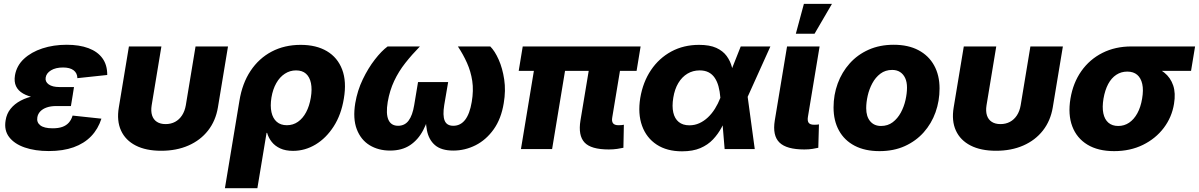

<svg xmlns="http://www.w3.org/2000/svg" viewBox="-20 -778 6257 1002"><path d="M234.9 10.3Q163.1 10.3 109.1 -8.3Q55.2 -26.9 27.8 -62.5Q0.5 -98.1 9.3 -149.9Q14.6 -184.6 35.2 -210.2Q55.7 -235.8 88.1 -252.9Q120.6 -270 163.6 -278.6Q206.5 -287.1 257.3 -287.1H360.4L350.1 -224.6H273.9Q245.1 -224.6 224.1 -217.3Q203.1 -210 190.4 -196.8Q177.7 -183.6 174.8 -165.5Q170.4 -139.6 190.2 -124Q210 -108.4 254.9 -108.4Q284.7 -108.4 305.2 -115.7Q325.7 -123 338.9 -137.7Q352.1 -152.3 358.9 -174.8L509.3 -158.7Q492.2 -105 455.8 -67.1Q419.4 -29.3 364.3 -9.5Q309.1 10.3 234.9 10.3ZM255.4 -260.7Q205.1 -260.7 165.8 -267.8Q126.5 -274.9 100.6 -289.8Q74.7 -304.7 63.7 -328.1Q52.7 -351.6 58.1 -384.8Q66.9 -435.5 105 -470.9Q143.1 -506.3 201.2 -525.4Q259.3 -544.4 328.1 -544.4Q394 -544.4 441.7 -526.6Q489.3 -508.8 514.6 -473.9Q540 -439 539.6 -386.7L383.8 -370.1Q383.3 -396.5 364.3 -411.1Q345.2 -425.8 309.1 -425.8Q270.5 -425.8 246.1 -410.9Q221.7 -396 218.3 -373Q214.8 -351.6 234.1 -337.6Q253.4 -323.7 290.5 -323.7H366.2L356 -260.7Z M821.3 8.8Q741.7 8.8 688.2 -18.6Q634.8 -45.9 611.6 -96.7Q588.4 -147.5 600.1 -217.3L652.8 -535.6H822.3L771.5 -228.5Q766.6 -197.8 773.7 -175.8Q780.8 -153.8 798.8 -142.1Q816.9 -130.4 844.2 -130.4Q872.1 -130.4 893.8 -142.1Q915.5 -153.8 929.9 -175.8Q944.3 -197.8 949.7 -228.5L1000.5 -535.6H1169.9L1117.2 -217.3Q1105.5 -147.5 1065.7 -96.7Q1025.9 -45.9 963.4 -18.6Q900.9 8.8 821.3 8.8Z M1153.8 204.1 1229.5 -252Q1244.1 -342.8 1287.6 -408.2Q1331.1 -473.6 1397.9 -508.8Q1464.8 -543.9 1549.3 -543.9Q1630.4 -543.9 1686 -511Q1741.7 -478 1765.6 -415.3Q1789.6 -352.5 1774.4 -263.2Q1760.7 -179.2 1721.4 -118.2Q1682.1 -57.1 1627 -23.9Q1571.8 9.3 1509.3 9.3Q1470.2 9.3 1442.6 -3.4Q1415 -16.1 1398.2 -37.4Q1381.3 -58.6 1374 -84.5H1371.1L1323.2 204.1ZM1477.1 -124.5Q1509.3 -124.5 1534.9 -142.3Q1560.5 -160.2 1577.6 -192.4Q1594.7 -224.6 1602.1 -268.6Q1609.4 -312 1602.8 -344Q1596.2 -376 1576.9 -393.3Q1557.6 -410.6 1524.9 -410.6Q1493.2 -410.6 1466.6 -393.3Q1439.9 -376 1421.9 -344.2Q1403.8 -312.5 1396.5 -268.6Q1389.6 -225.1 1396.7 -192.6Q1403.8 -160.2 1424.3 -142.3Q1444.8 -124.5 1477.1 -124.5Z M2015.6 7.8Q1955.1 7.8 1909.2 -20Q1863.3 -47.9 1842 -103.3Q1820.8 -158.7 1834 -239.7Q1845.2 -305.7 1873.3 -364Q1901.4 -422.4 1936.3 -467.3Q1971.2 -512.2 2002.9 -535.6H2171.4Q2129.9 -493.2 2095.2 -449.2Q2060.5 -405.3 2037.1 -355.5Q2013.7 -305.7 2003.4 -246.1Q1993.2 -184.1 2007.1 -152.8Q2021 -121.6 2057.6 -121.6Q2092.3 -121.6 2112.5 -148.7Q2132.8 -175.8 2141.6 -229.5L2161.6 -349.6H2318.8L2298.3 -229.5Q2289.6 -175.8 2300.5 -148.7Q2311.5 -121.6 2345.7 -121.6Q2383.3 -121.6 2407.5 -152.8Q2431.6 -184.1 2441.9 -246.1Q2452.1 -305.7 2444.6 -355.5Q2437 -405.3 2417.2 -449.5Q2397.5 -493.7 2369.6 -535.6H2538.6Q2562.5 -511.7 2582.5 -466.8Q2602.5 -421.9 2611.3 -363.5Q2620.1 -305.2 2608.9 -239.7Q2595.7 -158.2 2556.4 -103Q2517.1 -47.9 2461.9 -20Q2406.7 7.8 2345.7 7.8Q2283.2 7.8 2250.2 -20.5Q2217.3 -48.8 2207.8 -98.9Q2198.2 -148.9 2205.1 -214.4H2229Q2214.8 -148.9 2188.5 -98.6Q2162.1 -48.3 2119.9 -20.3Q2077.6 7.8 2015.6 7.8Z M3157.2 2Q3064 2 3030.3 -34.7Q2996.6 -71.3 3009.3 -149.4L3067.9 -502H3231L3175.3 -166Q3171.4 -145 3179.2 -134.8Q3187 -124.5 3207.5 -124.5Q3216.8 -124.5 3224.1 -125.2Q3231.4 -126 3235.8 -127L3233.4 -6.8Q3221.2 -3.9 3200.9 -1Q3180.7 2 3157.2 2ZM2698.7 0 2781.7 -502H2944.3L2861.3 0ZM2687 -408.2 2708 -535.6H3323.2L3302.2 -408.2Z M3539.6 11.7Q3460.4 11.7 3407 -23.4Q3353.5 -58.6 3330.8 -121.3Q3308.1 -184.1 3321.3 -266.6Q3335.4 -350.1 3377.4 -412.4Q3419.4 -474.6 3483.6 -509.3Q3547.9 -543.9 3628.4 -543.9Q3683.6 -543.9 3718.3 -528.1Q3752.9 -512.2 3772.2 -485.8Q3791.5 -459.5 3799.8 -427.2Q3808.1 -395 3810.1 -362.8H3854.5L3881.3 -276.9L3918.9 0H3761.7L3739.3 -269Q3736.8 -301.3 3729.7 -327.1Q3722.7 -353 3710 -371.8Q3697.3 -390.6 3678 -400.6Q3658.7 -410.6 3631.3 -410.6Q3596.2 -410.6 3567.6 -393.6Q3539.1 -376.5 3520 -344.7Q3501 -313 3493.7 -268.1Q3486.3 -223.1 3493.7 -190.9Q3501 -158.7 3522.2 -141.4Q3543.5 -124 3577.6 -124Q3605.5 -124 3629.6 -135Q3653.8 -146 3674.3 -165.3Q3694.8 -184.6 3711.2 -210.7Q3727.5 -236.8 3738.8 -266.1L3845.7 -535.6H4000.5L3878.9 -266.1L3823.2 -179.7H3777.8Q3763.7 -146 3745.6 -112.3Q3727.5 -78.6 3700.9 -50.3Q3674.3 -22 3635 -5.1Q3595.7 11.7 3539.6 11.7Z M4177.7 2Q4084.5 2 4047.6 -34.4Q4010.7 -70.8 4023.4 -149.4L4087.4 -535.6H4257.3L4196.3 -168Q4192.9 -147 4200.4 -137Q4208 -127 4228.5 -127Q4237.3 -127 4243.4 -127.4Q4249.5 -127.9 4253.9 -128.9L4250.5 -6.8Q4238.8 -3.9 4220 -1Q4201.2 2 4177.7 2ZM4133.3 -602.1 4175.3 -757.8H4321.8L4231 -602.1Z M4569.8 10.7Q4494.1 10.7 4440.4 -17.3Q4386.7 -45.4 4358.4 -96.7Q4330.1 -147.9 4330.1 -217.3Q4330.1 -283.2 4351.8 -342.3Q4373.5 -401.4 4414.3 -447Q4455.1 -492.7 4513.2 -518.6Q4571.3 -544.4 4644 -544.4Q4719.7 -544.4 4773.2 -516.1Q4826.7 -487.8 4855 -436.5Q4883.3 -385.3 4883.3 -316.4Q4883.3 -251 4862.3 -192.1Q4841.3 -133.3 4800.8 -87.6Q4760.3 -42 4702.1 -15.6Q4644 10.7 4569.8 10.7ZM4577.6 -120.6Q4613.3 -120.6 4638.9 -140.1Q4664.6 -159.7 4681.2 -190.4Q4697.8 -221.2 4705.6 -256.1Q4713.4 -291 4713.4 -320.8Q4713.4 -350.1 4703.9 -370.6Q4694.3 -391.1 4677.2 -402.1Q4660.2 -413.1 4636.2 -413.1Q4600.6 -413.1 4574.7 -393.6Q4548.8 -374 4532.5 -343.5Q4516.1 -313 4508.3 -278.6Q4500.5 -244.1 4500.5 -213.4Q4500.5 -169.9 4521.2 -145.3Q4542 -120.6 4577.6 -120.6Z M5178.2 8.8Q5098.6 8.8 5045.2 -18.6Q4991.7 -45.9 4968.5 -96.7Q4945.3 -147.5 4957 -217.3L5009.8 -535.6H5179.2L5128.4 -228.5Q5123.5 -197.8 5130.6 -175.8Q5137.7 -153.8 5155.8 -142.1Q5173.8 -130.4 5201.2 -130.4Q5229 -130.4 5250.7 -142.1Q5272.5 -153.8 5286.9 -175.8Q5301.3 -197.8 5306.6 -228.5L5357.4 -535.6H5526.9L5474.1 -217.3Q5462.4 -147.5 5422.6 -96.7Q5382.8 -45.9 5320.3 -18.6Q5257.8 8.8 5178.2 8.8Z M5794.4 10.7Q5710.4 10.7 5654.8 -23.2Q5599.1 -57.1 5575.9 -118.7Q5552.7 -180.2 5566.4 -263.2Q5580.1 -345.7 5623.3 -407Q5666.5 -468.3 5733.4 -502Q5800.3 -535.6 5883.8 -535.6H6216.8L6195.8 -408.2H5961.4L5862.3 -404.3Q5831.1 -404.3 5805.7 -387.7Q5780.3 -371.1 5763.4 -339.6Q5746.6 -308.1 5738.8 -263.2Q5731.4 -218.8 5738 -186.8Q5744.6 -154.8 5764.4 -137.7Q5784.2 -120.6 5815.9 -120.6Q5847.2 -120.6 5872.6 -137.7Q5897.9 -154.8 5915.5 -186.8Q5933.1 -218.8 5940.4 -263.2Q5948.2 -308.1 5941.2 -339.6Q5934.1 -371.1 5914.6 -387.7Q5895 -404.3 5863.3 -404.3L5870.6 -450.2Q5928.7 -450.2 5976.3 -437.7Q6023.9 -425.3 6056.4 -398.9Q6088.9 -372.6 6102.5 -332.3Q6116.2 -292 6106.9 -236.3Q6095.7 -166.5 6053.5 -110.6Q6011.2 -54.7 5944.8 -22Q5878.4 10.7 5794.4 10.7Z"/></svg>

Font: Inter 20pt ExtraBold
Style: Italic
Weight: 800
Italic angle: -9.3988°
Version: Version 4.001;git-66647c0bb